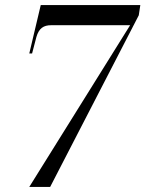

<svg xmlns="http://www.w3.org/2000/svg" viewBox="-20 -734 571 754"><path d="M95 0H177L525 -674L531 -714H140L95 -524H106L123 -589C133 -623 151 -635 181 -635H491Z"/></svg>

Font: Noto Serif Display Condensed Medium
Style: Italic
Weight: 500
Width: 3
Italic angle: -12°
Designer: Monotype Design Team
Foundry: Monotype Imaging Inc.
Version: Version 2.009